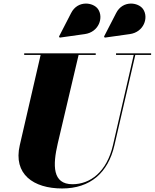

<svg xmlns="http://www.w3.org/2000/svg" viewBox="-20 -1052 876 1087"><path d="M715 -859C794.5 -870 823 -952.5 790 -1000.5C763 -1039.5 675 -1052 637.5 -978L569 -845L573 -839ZM460 -859C539.5 -870 568 -952.5 535 -1000.5C508 -1039.5 420 -1052 382.5 -978L314 -845L318 -839ZM117 -750V-741H210L92 -230C54 -66 169 15 332 15C490 15 592 -73 628 -230L746 -741H835.5V-750H637V-741H737L619.5 -230C584.5 -78.5 490.5 -9 390.5 -9C276.5 -9 278 -115 307 -240L425 -741H522V-750Z"/></svg>

Font: Bodoni* 24pt Fatface
Style: Italic
Weight: 900
Italic angle: -13°
Version: Version 2.3